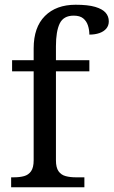

<svg xmlns="http://www.w3.org/2000/svg" viewBox="-20 -790 479 810"><path d="M27 0V-42H40Q63 -42 81.5 -47Q100 -52 111 -67.5Q122 -83 122 -114V-489H31V-536H122V-586Q122 -675 169.5 -722.5Q217 -770 299 -770Q351 -770 381.5 -761Q412 -752 425.5 -736.5Q439 -721 439 -700Q439 -682 428.5 -669.5Q418 -657 399.5 -650.5Q381 -644 357 -644Q357 -664 351 -682.5Q345 -701 331 -712.5Q317 -724 291 -724Q248 -724 232 -691Q216 -658 216 -595V-536H357V-489H216V-114Q216 -83 227 -67.5Q238 -52 257 -47Q276 -42 298 -42H336V0Z"/></svg>

Font: Noto Serif Tibetan
Style: Regular
Weight: 400
Designer: Monotype Design Team
Foundry: Monotype Imaging Inc.
Version: Version 2.103